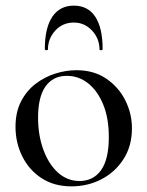

<svg xmlns="http://www.w3.org/2000/svg" viewBox="-20 -648 522 681"><path d="M233 13Q172 13 127.5 -16Q83 -45 59 -93.5Q35 -142 35 -198Q35 -250 54.5 -288Q74 -326 106 -350.5Q138 -375 176 -387Q214 -399 251 -399Q313 -399 357 -369Q401 -339 424.5 -292Q448 -245 448 -193Q448 -130 418 -83.5Q388 -37 339.5 -12Q291 13 233 13ZM262 -6Q311 -6 338.5 -44.5Q366 -83 366 -162Q366 -229 346 -277.5Q326 -326 292.5 -352.5Q259 -379 217 -379Q168 -379 141.5 -341.5Q115 -304 115 -231Q115 -168 134 -116.5Q153 -65 186 -35.5Q219 -6 262 -6ZM150 -472Q150 -470 144.5 -470Q139 -470 139 -474Q139 -549 165.5 -588.5Q192 -628 242 -628Q292 -628 318 -588.5Q344 -549 344 -474Q344 -470 338.5 -470Q333 -470 333 -472Q333 -511 306.5 -539.5Q280 -568 242 -568Q202 -568 176 -539.5Q150 -511 150 -472Z"/></svg>

Font: Cormorant Garamond Light Medium
Style: Regular
Weight: 500
Version: Version 4.001